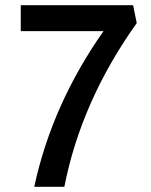

<svg xmlns="http://www.w3.org/2000/svg" viewBox="-20 -720 582 740"><path d="M112 0Q180 -317 379 -600H60V-700H493L507 -631Q293 -331 228 0Z"/></svg>

Font: Easer Grotesk
Style: Regular
Weight: 400
Designer: Boardeaser, Bonnie Shaver-Troup, Thomas Jockin
Foundry: Lexend
Version: Version 1.008;Glyphs 3.1.2 (3151)